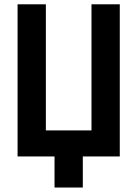

<svg xmlns="http://www.w3.org/2000/svg" viewBox="-20 -713 626 875"><path d="M228.5 141.6V0H60.1V-693.4H189V-118.7H397V-693.4H525.9V0H357.4V141.6Z"/></svg>

Font: Cascadia Code NF
Style: Bold
Weight: 700
Monospace: yes
Designer: Aaron Bell
Foundry: Saja Typeworks
Version: Version 2404.023; ttfautohint (v1.8.4)